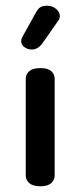

<svg xmlns="http://www.w3.org/2000/svg" viewBox="-20 -641 281 671"><path d="M121 -403Q147 -403 159 -392.5Q171 -382 171 -366V-27Q171 -12 159 -1Q147 10 121 10Q95 10 82.5 -1Q70 -12 70 -27V-366Q70 -382 82.5 -392.5Q95 -403 121 -403ZM130 -492Q113 -468 92 -468Q76 -468 65 -476.5Q54 -485 54 -497Q54 -500 55 -504Q56 -508 61 -517L106 -598Q113 -611 121.5 -616Q130 -621 145 -621Q163 -621 176 -610Q189 -599 189 -585Q189 -575 183 -568Z"/></svg>

Font: Sofadi One
Style: Regular
Weight: 400
Designer: Botjo Nikoltchev
Foundry: Botjo Nikoltchev
Version: Version 1.002